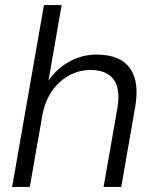

<svg xmlns="http://www.w3.org/2000/svg" viewBox="-20 -740 610 760"><path d="M28 0 154 -720H224L172 -421Q206 -470 256 -497Q306 -524 362 -524Q421 -524 459.5 -501.5Q498 -479 512.5 -432.5Q527 -386 515 -316L460 0H390L444 -308Q458 -386 430.5 -424.5Q403 -463 338 -463Q293 -463 253 -441Q213 -419 185 -378.5Q157 -338 147 -280L98 0Z"/></svg>

Font: DM Sans 12pt Light
Style: Italic
Weight: 300
Italic angle: -10°
Version: Version 4.004;gftools[0.9.30]